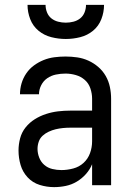

<svg xmlns="http://www.w3.org/2000/svg" viewBox="-20 -760 540 788"><path d="M202 8Q172 8 143 -1Q114 -10 93.5 -32Q73 -54 64.5 -83Q56 -112 56 -142Q56 -167 62.5 -192Q69 -217 85 -237Q101 -257 122.5 -270.5Q144 -284 168.5 -292Q193 -300 218 -303Q243 -306 269 -306H358V-355Q358 -376 351 -397Q344 -418 328 -432Q312 -446 291 -452Q270 -458 249 -458Q229 -458 209.5 -454Q190 -450 174 -439Q158 -428 149 -410Q140 -392 140 -373H62Q62 -396 68.5 -418Q75 -440 88 -459Q101 -478 119.5 -491.5Q138 -505 159 -513.5Q180 -522 203 -525Q226 -528 249 -528Q273 -528 297 -524.5Q321 -521 343 -511Q365 -501 383.5 -485Q402 -469 414 -448Q426 -427 431 -403Q436 -379 436 -355V0H358V-86Q349 -64 332.5 -45.5Q316 -27 295 -14.5Q274 -2 250 3Q226 8 202 8ZM232 -62Q256 -62 280.5 -68.5Q305 -75 323 -91.5Q341 -108 349.5 -131.5Q358 -155 358 -180V-236H269Q254 -236 238.5 -234.5Q223 -233 208.5 -229.5Q194 -226 180 -219.5Q166 -213 155 -203Q144 -193 139 -178.5Q134 -164 134 -149Q134 -131 141 -113Q148 -95 162 -83Q176 -71 194.5 -66.5Q213 -62 232 -62ZM250 -600Q220 -600 190.5 -607.5Q161 -615 138 -634Q115 -653 104 -681.5Q93 -710 93 -740H167Q167 -724 173 -709Q179 -694 191 -684.5Q203 -675 218.5 -671Q234 -667 250 -667Q266 -667 281.5 -671Q297 -675 309 -684.5Q321 -694 327 -709Q333 -724 333 -740H407Q407 -710 396 -681.5Q385 -653 362 -634Q339 -615 309.5 -607.5Q280 -600 250 -600Z"/></svg>

Font: Iosevka NFM
Style: Regular
Weight: 400
Monospace: yes
Designer: Belleve Invis
Foundry: Belleve Invis
Version: Version 29.0.4; ttfautohint (v1.8.4);Nerd Fonts 3.3.0